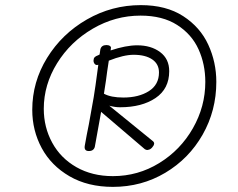

<svg xmlns="http://www.w3.org/2000/svg" viewBox="-20 -730 929 750"><path d="M825 -410Q825 -298 771.5 -204Q718 -110 625.5 -55Q533 0 421 0Q323 0 251.5 -41.5Q180 -83 143 -151.5Q106 -220 106 -301Q106 -410 164 -504Q222 -598 319.5 -654Q417 -710 530 -710Q629 -710 695.5 -667Q762 -624 793.5 -555.5Q825 -487 825 -410ZM782 -410Q782 -479 755.5 -537.5Q729 -596 672 -632.5Q615 -669 529 -669Q430 -669 342.5 -618Q255 -567 203 -483Q151 -399 151 -305Q151 -233 184 -172.5Q217 -112 278.5 -77Q340 -42 421 -42Q519 -42 602 -93Q685 -144 733.5 -229Q782 -314 782 -410ZM641 -452Q641 -383 587.5 -347Q534 -311 449 -311Q429 -311 407 -317L578 -178Q583 -173 582 -168Q581 -161 574 -153.5Q567 -146 560 -145Q558 -144 555 -144Q552 -144 546 -147L375 -293L351 -160Q350 -151 344 -145.5Q338 -140 327 -140Q308 -140 311 -160L319 -204Q321 -212 327 -244L346 -350Q351 -378 364 -477Q362 -476 359 -476Q352 -476 348 -483Q344 -490 346 -498Q346 -508 363 -514L369 -517L372 -537Q376 -554 396 -554Q405 -554 410 -550Q415 -546 413 -540L412 -533Q472 -553 516 -553Q570 -553 605.5 -526.5Q641 -500 641 -452ZM601 -447Q601 -480 574.5 -498Q548 -516 502 -516Q463 -516 405 -493Q401 -470 398.5 -450Q396 -430 394 -416L386 -364Q413 -349 462 -349Q522 -349 561.5 -374Q601 -399 601 -447Z"/></svg>

Font: Mali Light
Style: Italic
Weight: 300
Italic angle: -10°
Version: Version 1.000; ttfautohint (v1.6)